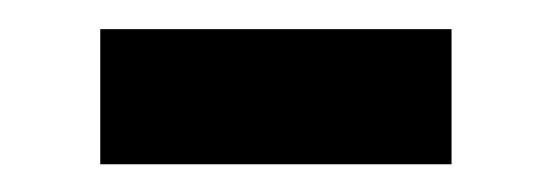

<svg xmlns="http://www.w3.org/2000/svg" viewBox="-20 -304 388 135"><path d="M50.5 -283.5H297.5V-188.5H50.5Z"/></svg>

Font: Newsreader 36pt ExtraBold
Style: Regular
Weight: 800
Designer: Hugues Gentile
Foundry: Production Type
Version: Version 1.003